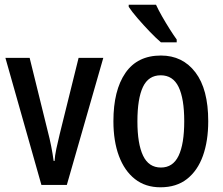

<svg xmlns="http://www.w3.org/2000/svg" viewBox="-20 -786 946 816"><path d="M156 0 3 -540H106L183 -228Q191 -198 197.5 -165Q204 -132 208 -102H212Q213 -123 219.5 -154Q226 -185 234 -217L314 -540H419L264 0Z M865 -271Q865 -187 842.5 -124Q820 -61 775 -25.5Q730 10 662 10Q598 10 553.5 -25Q509 -60 485.5 -123Q462 -186 462 -271Q462 -402 513 -476Q564 -550 664 -550Q756 -550 810.5 -478.5Q865 -407 865 -271ZM564 -270Q564 -175 588 -124.5Q612 -74 664 -74Q715 -74 739 -124Q763 -174 763 -271Q763 -367 739 -416.5Q715 -466 663 -466Q611 -466 587.5 -416.5Q564 -367 564 -270ZM643 -766Q653 -744 669 -716Q685 -688 701.5 -662Q718 -636 731 -618V-606H664Q644 -623 617 -651Q590 -679 565 -708Q540 -737 527 -757V-766Z"/></svg>

Font: Avrile Sans Condensed Medium
Style: Regular
Weight: 500
Width: 3
Designer: Monotype Design Team
Foundry: Monotype Imaging Inc.
Version: Version 2.001;September 10, 2019;FontCreator 11.5.0.2425 64-